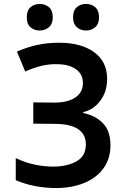

<svg xmlns="http://www.w3.org/2000/svg" viewBox="-20 -944 640 975"><path d="M267 11Q208 11 156 0.5Q104 -10 60 -29V-141Q106 -119 154.5 -108.5Q203 -98 250 -98Q320 -98 368 -124.5Q416 -151 416 -211Q416 -261 377 -288Q338 -315 256 -315L149 -316V-424L256 -423Q324 -423 362.5 -449Q401 -475 401 -522Q401 -568 365 -593Q329 -618 269 -618Q230 -619 192 -610Q154 -601 108 -581L66 -682Q116 -704 168 -715.5Q220 -727 280 -727Q392 -727 458 -679Q524 -631 524 -544Q524 -478 489 -432Q454 -386 403 -375V-370Q466 -357 503.5 -317.5Q541 -278 541 -206Q541 -140 507 -91.5Q473 -43 411.5 -16.5Q350 10 267 11ZM417 -789Q389 -789 370 -806Q351 -823 351 -856Q351 -891 370 -907.5Q389 -924 417 -924Q444 -924 463.5 -907.5Q483 -891 483 -856Q483 -823 463.5 -806Q444 -789 417 -789ZM182 -789Q154 -789 135 -805.5Q116 -822 116 -856Q116 -891 135 -907.5Q154 -924 182 -924Q209 -924 228.5 -907.5Q248 -891 248 -856Q248 -823 228.5 -806Q209 -789 182 -789Z"/></svg>

Font: Noto Sans Mono SemiBold
Style: Regular
Weight: 600
Designer: Monotype Design Team
Foundry: Monotype Imaging Inc.
Version: Version 2.014; ttfautohint (v1.8.4.7-5d5b)